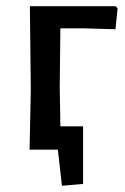

<svg xmlns="http://www.w3.org/2000/svg" viewBox="-20 -481 402 617"><path d="M75 0 79 -193 76 -461H352L358 -454L351 -387L246 -390H174L172 -202L174 -75H247V110L179 116L166 0Z"/></svg>

Font: Alegreya Sans Medium
Style: Regular
Weight: 500
Designer: Juan Pablo del Peral
Foundry: Huerta Tipografica
Version: Version 2.007